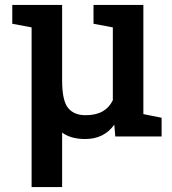

<svg xmlns="http://www.w3.org/2000/svg" viewBox="-20 -548 691 771"><path d="M106.9 203.1V-438L29.3 -452.6V-528.3H229.5V-225.1Q229.5 -144 253.2 -114.7Q276.9 -85.4 323.2 -85.4Q365.2 -85.4 392.1 -100.8Q418.9 -116.2 433.1 -145.5V-438L355.5 -452.6V-528.3H555.7V-89.8L628.9 -75.2V0H442.9L439 -47.4Q397.5 10.3 322.3 10.3Q264.6 10.3 229.5 -15.6V203.1Z"/></svg>

Font: Roboto Slab Medium
Style: Regular
Weight: 500
Designer: Google
Version: Version 2.001; ttfautohint (v1.8.3)